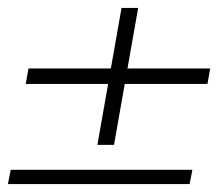

<svg xmlns="http://www.w3.org/2000/svg" viewBox="-28 -568 551 485"><path d="M-8 -103 -1 -139H458L451 -103ZM218 -202 279 -548H321L260 -202ZM37 -356 44 -395H503L496 -356Z"/></svg>

Font: DM Sans 9pt ExtraLight
Style: Italic
Weight: 250
Italic angle: -10°
Version: Version 4.004;gftools[0.9.30]